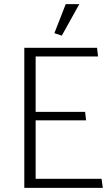

<svg xmlns="http://www.w3.org/2000/svg" viewBox="-20 -912 539 932"><path d="M479 0 473 -44H153V-328H398L393 -369H153V-638H456L451 -680H98V0ZM280 -739 365 -892H299L244 -751Z"/></svg>

Font: Catamaran ExtraLight
Style: Regular
Weight: 250
Designer: Pria Ravichandran
Version: Version 2.000